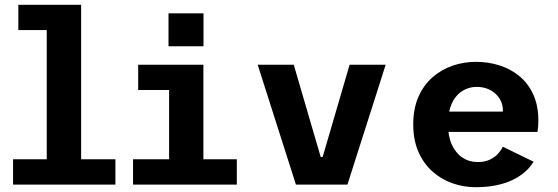

<svg xmlns="http://www.w3.org/2000/svg" viewBox="-20 -770 2328 801"><path d="M34.5 0V-105.5H175V-644.5H56.5V-750H318.5V-105.5H461.5V0Z M535 0V-105.5H685.5V-394.5H556.5V-500H828.5V-105.5H968V0ZM683 -714.5H829V-577H683Z M1214.5 0 1055 -500H1205.5L1318 -115H1326L1438.5 -500H1589L1429.5 0Z M1964 11Q1914 11 1867.2 -5.5Q1820.5 -22 1783.8 -54.8Q1747 -87.5 1725.5 -136.8Q1704 -186 1704 -251Q1704 -316 1725.2 -365Q1746.5 -414 1783.5 -446.8Q1820.5 -479.5 1867.5 -495.8Q1914.5 -512 1965.5 -512Q2018 -512 2065 -496.8Q2112 -481.5 2148.2 -451.2Q2184.5 -421 2205.2 -374.8Q2226 -328.5 2226 -266.5Q2226 -255.5 2225 -242.5Q2224 -229.5 2222 -219.5H1818.5V-304.5H2078Q2078 -306 2078 -307Q2078 -308 2078 -309.5Q2078 -337 2063.8 -359.2Q2049.5 -381.5 2025 -394.5Q2000.5 -407.5 1968.5 -407.5Q1945.5 -407.5 1924 -398.5Q1902.5 -389.5 1885.8 -371Q1869 -352.5 1859 -323Q1849 -293.5 1849 -252Q1849 -201.5 1865.2 -166.2Q1881.5 -131 1909.2 -112.5Q1937 -94 1972.5 -94Q2004 -94 2025.2 -104.8Q2046.5 -115.5 2059.2 -130.2Q2072 -145 2077.5 -158L2206 -95.5Q2192 -72 2170 -52.8Q2148 -33.5 2117.8 -19Q2087.5 -4.5 2049.2 3.2Q2011 11 1964 11Z"/></svg>

Font: Trispace Thin SemiBold
Style: Regular
Weight: 600
Version: Version 1.210